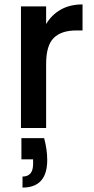

<svg xmlns="http://www.w3.org/2000/svg" viewBox="-20 -580 424 870"><path d="M189 -471Q214 -513 255.5 -536.5Q297 -560 354 -560V-442H325Q258 -442 223.5 -408Q189 -374 189 -290V0H75V-551H189ZM180 46Q194 98 194 145Q194 270 82 270V220Q130 220 130 163V142H77V46Z"/></svg>

Font: Poppins Cyr Med
Style: Regular
Weight: 500
Designer: Ninad Kale (Devanagari), Jonny Pinhorn (Latin)
Foundry: Indian Type Foundry
Version: 4.004